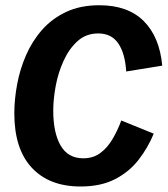

<svg xmlns="http://www.w3.org/2000/svg" viewBox="-20 -682 624 715"><path d="M280 12.5Q163.3 12.5 98.3 -57.5Q33.3 -127.5 33.3 -260Q33.3 -311.7 43.8 -367.9Q54.2 -424.2 77.1 -476.7Q100 -529.2 136.7 -570.8Q173.3 -612.5 226.2 -637.5Q279.2 -662.5 350 -662.5Q455.8 -662.5 515 -603.8Q574.2 -545 584.2 -437.5L450 -415.8Q445.8 -483.3 420.4 -520.4Q395 -557.5 345.8 -557.5Q300.8 -557.5 269.2 -529.2Q237.5 -500.8 217.1 -456.2Q196.7 -411.7 187.5 -362.1Q178.3 -312.5 178.3 -270Q178.3 -187.5 205.8 -140Q233.3 -92.5 290 -92.5Q326.7 -92.5 352.9 -111.7Q379.2 -130.8 398.3 -162.9Q417.5 -195 431.7 -233.3L552.5 -184.2Q530.8 -131.7 496.2 -87.1Q461.7 -42.5 408.8 -15Q355.8 12.5 280 12.5Z"/></svg>

Font: Familjen Grotesk
Style: Bold Italic
Weight: 700
Italic angle: -9.46201°
Designer: Anders Wikstroem, Jonas Baeckman, Matilda Gysing, Kristian Moeller
Foundry: Familjen STHLM AB
Version: Version 2.002; ttfautohint (v1.8.4.7-5d5b)